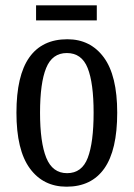

<svg xmlns="http://www.w3.org/2000/svg" viewBox="-20 -694 504 724"><path d="M231 10Q143 10 92.5 -59Q42 -128 42 -269Q42 -409 90.5 -477.5Q139 -546 234 -546Q321 -546 371.5 -477.5Q422 -409 422 -269Q422 -128 373.5 -59Q325 10 231 10ZM233 -41Q289 -41 311 -99Q333 -157 333 -269Q333 -381 310.5 -437.5Q288 -494 232 -494Q177 -494 154 -437.5Q131 -381 131 -269Q131 -157 154.5 -99Q178 -41 233 -41ZM116 -617V-674H345V-617Z"/></svg>

Font: Noto Serif Thai ExtraCondensed
Style: Regular
Weight: 400
Width: 2
Designer: Monotype Design Team
Foundry: Monotype Imaging Inc.
Version: Version 2.002; ttfautohint (v1.8.4.7-5d5b)